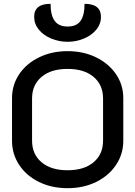

<svg xmlns="http://www.w3.org/2000/svg" viewBox="-20 -977 708 1006"><path d="M43 -239V-463Q43 -532 80.5 -588Q118 -644 184.5 -676.5Q251 -709 334 -709Q417 -709 483.5 -676.5Q550 -644 588 -588Q626 -532 626 -463V-239Q626 -170 588 -113Q550 -56 483.5 -23.5Q417 9 334 9Q251 9 184.5 -23.5Q118 -56 80.5 -113Q43 -170 43 -239ZM520 -240V-461Q520 -532 470.5 -574Q421 -616 334 -616Q247 -616 197.5 -574Q148 -532 148 -461V-240Q148 -169 197.5 -127Q247 -85 334 -85Q421 -85 470.5 -127Q520 -169 520 -240ZM159 -889Q159 -957 245 -957Q245 -897 266.5 -867.5Q288 -838 334 -838Q381 -838 402 -867.5Q423 -897 423 -957Q509 -957 509 -889Q509 -851 484 -821Q459 -791 418.5 -774.5Q378 -758 334 -758Q290 -758 249.5 -774.5Q209 -791 184 -821Q159 -851 159 -889Z"/></svg>

Font: K2D Medium
Style: Regular
Weight: 500
Designer: Katatrad Aksorn Co.,Ltd.
Foundry: Cadson Demak Co.,Ltd.
Version: Version 1.000; ttfautohint (v1.6)